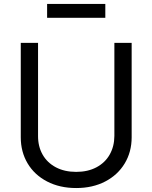

<svg xmlns="http://www.w3.org/2000/svg" viewBox="-20 -946 777 979"><path d="M563.2 -727.3H651.3V-245.7Q651.3 -171.5 615.9 -112.7Q580.6 -54 516.5 -20.6Q452.4 12.8 368.6 12.8Q284.4 12.8 220.2 -20.6Q155.9 -54 120.9 -112.7Q85.9 -171.5 85.9 -245.7V-727.3H174V-252.8Q173.7 -199.6 197.1 -158Q220.5 -116.5 264.7 -93Q308.9 -69.6 368.6 -69.6Q427.9 -69.6 471.9 -93Q516 -116.5 539.4 -158Q562.9 -199.6 563.2 -252.8ZM220.2 -926.1H517V-855.1H220.2Z"/></svg>

Font: Riot Sans
Style: Regular
Weight: 400
Designer: Rasmus Andersson
Foundry: rsms
Version: Version 4.001